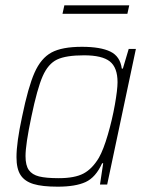

<svg xmlns="http://www.w3.org/2000/svg" viewBox="-20 -694 552 722"><path d="M42 -103Q42 -158 63 -255Q86 -367 110 -421Q134 -475 173.5 -496.5Q213 -518 288 -518Q358 -518 395 -500Q432 -482 438 -436H442L464 -510H491L383 0H356L368 -80H364Q340 -27 302 -9.5Q264 8 197 8Q139 8 106 -2Q73 -12 57.5 -35.5Q42 -59 42 -103ZM352 -101Q369 -131 385.5 -187.5Q402 -244 412 -300.5Q422 -357 422 -385Q422 -440 393 -463Q364 -486 296 -486Q228 -486 194.5 -470Q161 -454 140.5 -407.5Q120 -361 98 -255Q76 -151 76 -107Q76 -72 88.5 -54.5Q101 -37 127 -30.5Q153 -24 201 -24Q261 -24 294 -41.5Q327 -59 352 -101ZM215 -642 222 -674H466L459 -642Z"/></svg>

Font: Saira Semi Condensed Thin
Style: Italic
Weight: 100
Width: 4
Italic angle: -12°
Designer: Hector Gatti with collaboration of the Omnibus-Type team
Foundry: Omnibus-Type
Version: Version 1.001; ttfautohint (v1.8)